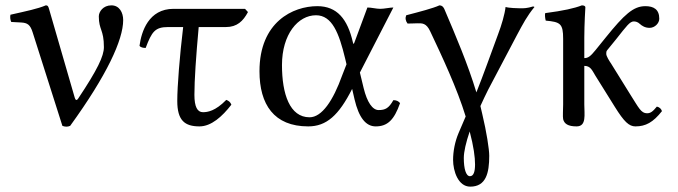

<svg xmlns="http://www.w3.org/2000/svg" viewBox="-20 -462 2532 717"><path d="M102 -341 213 8C222.7 11.7 232.3 12.3 242 8C379 -181 440 -313 440 -387C440 -415 426 -442 396 -442C365 -442 349 -418 349 -401C349 -350 368 -352 368 -286C368 -252.5 344 -202 272 -94C265.5 -84.3 261.5 -89.1 258.9 -98L163 -429C160 -440 157.5 -442 151 -442C120.5 -429 78.5 -420.5 19 -407C17.2 -399 18 -388 22 -380L59 -378C82.2 -376.7 93 -370 102 -341Z M628 -429C535 -429 508 -344 501 -291C505 -285 514 -283 524 -283C547 -344 559 -361 608 -361H664C651 -253 642 -139 642 -85C642 -12 670 10 725 10C769 10 810 -27 844 -71C840.6 -80.7 833.7 -85.9 825 -89C784 -47 755 -43 738 -43C717 -43 706 -63 706 -108C706 -163 712 -251 722 -361H824C865 -361 888 -383 906 -417L895 -429Z M1324 -191 1449 -434C1436 -434 1415 -429 1400 -429C1385 -429 1367 -434 1352 -434L1304.5 -306C1301.7 -298.5 1300.1 -294 1297.8 -304C1278 -391 1238.5 -439 1165 -439C1074 -439 949 -380 949 -196C949 -72 1003 10 1131 10C1199 10 1245 -31 1295 -130L1304 -91C1320 -23 1346 10 1383 10C1427 10 1452 -14 1474 -77C1468 -84 1461 -88 1449 -88C1432 -58 1419 -51 1394 -51C1371 -51 1351 -80 1338 -133ZM1274 -222 1258 -181C1224 -86 1182 -24 1136 -24C1062 -24 1033 -111 1033 -219C1033 -334 1093 -405 1160 -405C1220 -405 1246 -339 1269 -243Z M1734 29C1749 86 1754 125 1754 152C1754 178 1749 196 1735 196C1720 196 1712 168 1712 128C1712 105 1720 70 1734 29ZM1672 135C1672 177 1691 235 1736 235C1795 235 1807 184 1807 120C1807 95 1797 31 1781 -36C1779 -46 1776 -56 1774 -66C1783 -86 1793 -107 1803 -127L1911 -332C1933 -373 1948 -402 1976 -436L1971 -438C1948 -431 1937 -431 1923 -431C1915 -431 1879 -432 1868 -436C1865 -409 1853 -368 1840 -334C1813 -261 1785 -182 1759 -117C1727 -223 1682 -328 1639 -429C1635 -437 1630 -442 1621 -442C1597 -431 1547 -418 1497 -405C1492.7 -395 1494.3 -384 1502 -374C1519 -374 1528 -375 1539 -375C1556 -375 1572 -377 1587 -344C1630 -253 1687 -132 1719 -27L1692 36C1679 67 1672 103 1672 135Z M2083 -317V-72C2083 -54 2081 -27 2083 -17C2087 0 2101 10 2133 10C2171 10 2162 -34 2162 -72V-216C2185 -216 2191 -200 2203 -180L2276 -63C2310.8 -7.2 2329 10 2353 10C2391 10 2419 -5 2452 -47C2449.2 -55.1 2443.8 -61.4 2433 -64C2418 -46 2410 -39 2396 -39C2374 -39 2365 -60 2335 -107L2263 -223C2255 -235 2244 -252 2244 -261C2244 -266 2244 -270 2247 -274L2282 -317C2320 -365 2332 -382 2347 -382C2353 -382 2362 -380 2369 -373C2378 -365 2389 -358 2406 -358C2425 -358 2442 -375 2442 -392C2442 -427 2421 -439 2390 -439C2345 -439 2311.1 -407.5 2242 -322L2204 -275C2185.1 -251.6 2176 -245 2162 -245V-321.3C2162 -371 2166 -435 2166 -435C2166 -439 2161 -442 2153 -442C2124.5 -431 2085 -422 2016 -413C2014 -407 2016 -391 2018 -385C2072.5 -379.9 2083 -374 2083 -317Z"/></svg>

Font: Libertinus Math
Style: Regular
Weight: 400
Designer: Philipp H. Poll
Foundry: Khaled Hosny
Version: Version 6.2